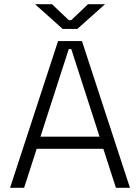

<svg xmlns="http://www.w3.org/2000/svg" viewBox="-20 -896 668 916"><path d="M28 0 257 -700H371L600 0H533L473 -186H155L95 0ZM173 -244H455L320 -662H308ZM279 -758 147 -876H228L308 -800H320L400 -876H481L349 -758Z"/></svg>

Font: Space Grotesk Light Light
Style: Regular
Weight: 300
Version: Version 2.000